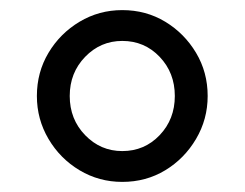

<svg xmlns="http://www.w3.org/2000/svg" viewBox="-20 -751 484 380"><path d="M222 -391Q176 -391 137.5 -414Q99 -437 76 -476Q53 -515 53 -561Q53 -608 76 -646.5Q99 -685 137.5 -708Q176 -731 222 -731Q269 -731 307 -708Q345 -685 368 -646.5Q391 -608 391 -561Q391 -515 368 -476Q345 -437 307 -414Q269 -391 222 -391ZM222 -452Q266 -452 296 -483.5Q326 -515 326 -561Q326 -607 296 -638.5Q266 -670 222 -670Q179 -670 148.5 -638.5Q118 -607 118 -561Q118 -515 148.5 -483.5Q179 -452 222 -452Z"/></svg>

Font: Wix Madefor Text
Style: Regular
Weight: 400
Designer: Dalton Maag Ltd
Foundry: Dalton Maag Ltd
Version: Version 3.100